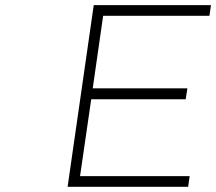

<svg xmlns="http://www.w3.org/2000/svg" viewBox="-20 -719 832 739"><path d="M240.2 0 340.8 -699.2H792L786.1 -658.2H377L336.9 -378.9H701.2L694.8 -336.9H331.1L288.1 -41H710L704.1 0Z"/></svg>

Font: Trueno UltraLight
Style: Italic
Weight: 250
Designer: Julieta Ulanovsky
Foundry: Julieta Ulanovsky
Version: Version 3.001b | FøM Fix